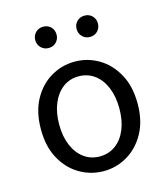

<svg xmlns="http://www.w3.org/2000/svg" viewBox="-106 -770 753 864"><g transform="rotate(-15 271.0 -337.5)"><path d="M271.2 12Q211.6 12 160.1 -18.1Q108.7 -48.1 77.3 -105Q45.9 -161.9 45.9 -242.4Q45.9 -323.5 77.3 -380.8Q108.7 -438 160.1 -468Q211.6 -498.1 271.2 -498.1Q330.7 -498.1 381.9 -468Q433 -438 464.7 -380.8Q496.4 -323.5 496.4 -242.4Q496.4 -161.9 464.7 -105Q433 -48.1 381.9 -18.1Q330.7 12 271.2 12ZM271.2 -56.5Q313 -56.5 344.8 -79.7Q376.6 -102.9 394 -144.8Q411.4 -186.7 411.4 -242.4Q411.4 -298.1 394 -340.3Q376.6 -382.6 344.8 -406.1Q313 -429.6 271.2 -429.6Q229.4 -429.6 197.9 -406.1Q166.4 -382.6 148.6 -340.3Q130.9 -298.1 130.9 -242.4Q130.9 -186.7 148.6 -144.8Q166.4 -102.9 197.9 -79.7Q229.4 -56.5 271.2 -56.5ZM174.8 -587.3Q153.8 -587.3 139.5 -601.7Q125.2 -616.2 125.2 -636.9Q125.2 -658.3 139.5 -672.5Q153.8 -686.6 174.8 -686.6Q196.6 -686.6 210.5 -672.5Q224.5 -658.3 224.5 -636.9Q224.5 -616.2 210.5 -601.7Q196.6 -587.3 174.8 -587.3ZM367.5 -587.3Q346.4 -587.3 332.1 -601.7Q317.8 -616.2 317.8 -636.9Q317.8 -658.3 332.1 -672.5Q346.4 -686.6 367.5 -686.6Q389.2 -686.6 403.2 -672.5Q417.1 -658.3 417.1 -636.9Q417.1 -616.2 403.2 -601.7Q389.2 -587.3 367.5 -587.3Z"/></g></svg>

Font: Source Sans 3 Variable
Style: Regular
Weight: 200
Designer: Paul D. Hunt
Foundry: Adobe Systems Incorporated
Version: Version 3.026